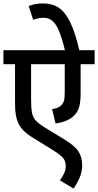

<svg xmlns="http://www.w3.org/2000/svg" viewBox="-20 -916 574 1124"><path d="M534 -540H452V-373Q452 -324 445 -295.5Q438 -267 420 -246Q384 -204 305 -193L285 -277Q304 -280 317.5 -285.5Q331 -291 339 -300Q350 -311 354.5 -326.5Q359 -342 359 -375V-540H162V-334Q162 -283 167.5 -255Q173 -227 191.5 -208Q210 -189 250 -165L358 -99Q416 -64 438.5 -30.5Q461 3 461 51Q461 92 445 127Q429 162 411 188L331 140Q344 122 354.5 100.5Q365 79 365 56Q365 39 359 24.5Q353 10 334 -6Q315 -22 279 -44L185 -102Q149 -123 124 -145.5Q99 -168 86 -198Q77 -218 72.5 -244Q68 -270 68 -311V-540H0V-622H534ZM362 -615Q344 -689 326.5 -732Q309 -775 287 -793.5Q265 -812 236 -812Q217 -812 202 -808.5Q187 -805 174 -800L148 -881Q188 -896 234 -896Q285 -896 323 -871.5Q361 -847 391 -786Q421 -725 446 -615Z"/></svg>

Font: Noto Sans SemiCondensed Medium
Style: Italic
Weight: 500
Width: 4
Italic angle: -12°
Designer: Monotype Design Team
Foundry: Monotype Imaging Inc.
Version: Version 2.013; ttfautohint (v1.8.4.7-5d5b)